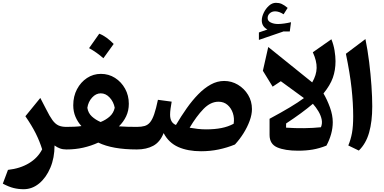

<svg xmlns="http://www.w3.org/2000/svg" viewBox="-20 -1061 2728 1363"><path d="M266.1 -365.7 307.6 -285.6Q332.5 -235.4 352.3 -208.3Q372.1 -181.2 394.8 -170.7Q417.5 -160.2 451.2 -160.2H451.7V0H451.2Q425.8 0 405.8 -7.3Q385.7 -14.6 367.2 -28.3Q367.2 59.6 337.4 129.9Q307.6 200.2 258.1 241.2Q208.5 282.2 147.9 282.2Q110.8 282.2 76.4 273.7Q42 265.1 0 242.7L36.6 145Q123.5 135.3 186 97.4Q248.5 59.6 279.3 -1Q261.2 -59.1 233.2 -115Q205.1 -170.9 160.2 -235.8Z M696.3 -536.6Q751.5 -536.6 796.4 -508.1Q841.3 -479.5 867.9 -431.4Q894.5 -383.3 894.5 -324.2Q894.5 -275.4 875.5 -235.4Q856.4 -195.3 824.2 -164.1Q851.6 -162.1 885.3 -161.1Q918.9 -160.2 951.2 -160.2H951.7V0H951.2Q778.3 0 677.7 -48.8Q627 -25.4 570.8 -12.7Q514.6 0 451.7 0Q441.9 0 437 -7.8Q432.1 -15.6 432.1 -36.6V-123.5Q432.1 -144.5 437 -152.3Q441.9 -160.2 451.7 -160.2Q478.5 -160.2 507.1 -161.4Q535.6 -162.6 558.1 -166Q531.7 -194.8 515.9 -231.9Q500 -269 500 -314Q500 -377.4 526.6 -427.7Q553.2 -478 597.7 -507.3Q642.1 -536.6 696.3 -536.6ZM695.3 -398.4Q661.1 -398.4 633.8 -368.4Q606.4 -338.4 600.1 -295.4Q606 -258.3 632.1 -234.4Q658.2 -210.4 694.3 -194.8Q732.9 -210.4 759.5 -234.6Q786.1 -258.8 794.4 -295.9Q786.6 -337.9 758.8 -368.2Q731 -398.4 695.3 -398.4ZM684.6 -821.8Q711.9 -811.5 737.5 -792.5Q763.2 -773.4 787.1 -749Q750.5 -697.8 713.9 -647.5Q691.4 -667.5 666.3 -685.5Q641.1 -703.6 612.3 -719.2Q630.9 -745.6 648.9 -771Q667 -796.4 684.6 -821.8Z M1571.3 -486.3Q1624 -486.3 1668.9 -459.5Q1713.9 -432.6 1741.2 -387.5Q1768.6 -342.3 1768.6 -286.6Q1768.6 -247.6 1752.2 -202.9Q1735.8 -158.2 1708.5 -114.7Q1681.2 -71.3 1647.9 -35.2Q1591.8 -12.2 1532 0.2Q1472.2 12.7 1407.2 12.7Q1313.5 12.7 1245.6 -17.3Q1177.7 -47.4 1141.6 -116.2Q1116.2 -52.2 1067.9 -26.1Q1019.5 0 951.7 0Q941.9 0 937 -7.8Q932.1 -15.6 932.1 -36.6V-123.5Q932.1 -144.5 937 -152.3Q941.9 -160.2 951.7 -160.2Q983.9 -160.2 1006.6 -166.7Q1029.3 -173.3 1045.4 -192.9Q1061.5 -212.4 1074.7 -250.7Q1087.9 -289.1 1101.1 -352.5L1198.7 -339.4Q1193.8 -313.5 1190.7 -289.3Q1187.5 -265.1 1187.5 -246.6Q1187.5 -190.4 1229 -173.8Q1265.6 -235.8 1305.2 -292Q1344.7 -348.1 1387.5 -391.8Q1430.2 -435.5 1476.1 -460.9Q1522 -486.3 1571.3 -486.3ZM1531.2 -338.9Q1474.6 -338.9 1424.6 -287.4Q1374.5 -235.8 1326.2 -154.3Q1353 -149.4 1383.5 -146Q1414.1 -142.6 1442.4 -142.6Q1503.9 -142.6 1552 -152.1Q1600.1 -161.6 1638.7 -182.6Q1645 -222.2 1633.1 -258.1Q1621.1 -293.9 1595 -316.4Q1568.8 -338.9 1531.2 -338.9Z M2137.7 -364.7 1973.6 -484.4 1915.5 -445.8 1846.2 -558.6 1884.3 -727.5 2196.3 -476.1Q2226.6 -528.3 2227.8 -578.4Q2229 -628.4 2200.7 -689.9L2332.5 -782.2Q2348.1 -744.1 2355 -702.4Q2361.8 -660.6 2361.8 -626.5Q2361.8 -562.5 2342.8 -509Q2323.7 -455.6 2276.4 -397.5Q2302.2 -354 2322.3 -298.6Q2342.3 -243.2 2342.3 -193.8Q2342.3 -151.9 2330.6 -109.4Q2318.8 -66.9 2297.4 -27.3Q2247.1 -7.3 2200 0.7Q2152.8 8.8 2096.2 8.8Q2003.4 8.8 1948.5 -14.6Q1893.6 -38.1 1893.6 -103V-217.8Q1977.1 -262.7 2037.4 -298.8Q2097.7 -335 2137.7 -364.7ZM2201.2 -324.2Q2125 -259.3 2011.2 -184.6L2010.7 -154.8Q2073.2 -150.4 2138.7 -151.1Q2204.1 -151.9 2258.3 -157.7Q2269.5 -184.6 2263.4 -213.6Q2257.3 -242.7 2240.2 -271.2Q2223.1 -299.8 2201.2 -324.2ZM1879.9 -932.6Q1879.9 -912.1 1901.9 -901.4Q1923.8 -890.6 1953.6 -890.6Q1972.2 -890.6 1996.8 -894Q2021.5 -897.5 2045.9 -903.3L2037.1 -837.4L1993.2 -837.9L1817.9 -777.8V-830.6L1878.4 -851.6Q1838.4 -873 1838.4 -916Q1838.4 -941.4 1852.3 -970.5Q1866.2 -999.5 1889.2 -1020.3Q1912.1 -1041 1939 -1041Q1961.4 -1041 1979.5 -1033.2Q1997.6 -1025.4 2022 -1004.9L1993.2 -959.5Q1961.4 -980.5 1933.1 -980.5Q1910.6 -980.5 1895.3 -966.8Q1879.9 -953.1 1879.9 -932.6Z M2574.2 -783.7Q2589.8 -707 2600.6 -620.8Q2611.3 -534.7 2616.9 -452.6Q2622.6 -370.6 2622.6 -306.2Q2622.6 -198.2 2600.3 -119.9Q2578.1 -41.5 2527.3 7.8L2452.6 -28.3Q2470.2 -70.3 2478.8 -117.4Q2487.3 -164.6 2487.3 -235.4Q2487.3 -327.6 2475.8 -433.8Q2464.4 -540 2435.5 -679.2Z"/></svg>

Font: Pinar-DS2-FD Bold
Style: Regular
Weight: 700
Designer: Amin Abedi
Version: Version 3.000